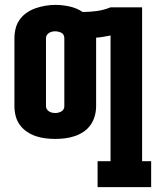

<svg xmlns="http://www.w3.org/2000/svg" viewBox="-20 -560 640 785"><path d="M379 205V99H432V-415Q417 -412 402.5 -409.5Q388 -407 373 -406Q373 -406 373 -405.5Q373 -405 373 -404V-126Q373 -106 367.5 -86Q362 -66 350.5 -49.5Q339 -33 322 -21.5Q305 -10 285.5 -3.5Q266 3 246 5.5Q226 8 206 8Q186 8 165.5 5.5Q145 3 126 -3.5Q107 -10 90 -21.5Q73 -33 61 -49.5Q49 -66 44 -86Q39 -106 39 -126V-404Q39 -424 44 -444Q49 -464 61 -480.5Q73 -497 90 -508.5Q107 -520 126 -526.5Q145 -533 165.5 -536.5Q186 -540 206 -540Q235 -540 264.5 -533.5Q294 -527 318 -511Q347 -511 376 -515Q405 -519 432 -530H561V99H598V205ZM206 -98Q212 -98 218.5 -99.5Q225 -101 231 -104.5Q237 -108 240 -113.5Q243 -119 243 -126V-404Q243 -411 240 -417Q237 -423 231 -426Q225 -429 218.5 -430.5Q212 -432 205 -432Q199 -432 192.5 -430.5Q186 -429 180.5 -425.5Q175 -422 171.5 -416.5Q168 -411 168 -404V-126Q168 -119 171.5 -113.5Q175 -108 180.5 -104.5Q186 -101 192.5 -99.5Q199 -98 206 -98Z"/></svg>

Font: Iosevka Curly Slab HvEx
Style: Regular
Weight: 900
Width: 7
Monospace: yes
Designer: Belleve Invis
Foundry: Belleve Invis
Version: Version 11.1.0; ttfautohint (v1.8.3)